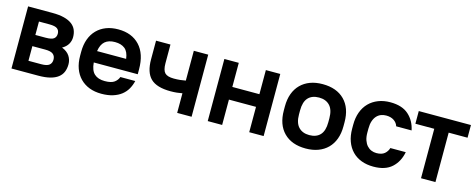

<svg xmlns="http://www.w3.org/2000/svg" viewBox="-29 -996 3704 1493"><g transform="rotate(15 1822.5 -250.0)"><path d="M65 -500H260Q316 -500 355 -490Q394 -480 418.5 -461.5Q443 -443 454 -417Q465 -391 465 -359Q465 -329 450 -303Q435 -277 403 -259Q446 -242 465.5 -212Q485 -182 485 -146Q485 -112 474 -85Q463 -58 438.5 -39Q414 -20 375 -10Q336 0 280 0H65ZM177 -210V-92H280Q326 -92 344.5 -107.5Q363 -123 363 -151Q363 -179 344.5 -194.5Q326 -210 280 -210ZM177 -408V-300H260Q308 -300 325.5 -314Q343 -328 343 -354Q343 -380 325.5 -394Q308 -408 260 -408Z M790 9Q736 9 693 -7.5Q650 -24 619 -55.5Q588 -87 571.5 -132Q555 -177 555 -234V-266Q555 -323 571.5 -368Q588 -413 619 -444.5Q650 -476 693 -492.5Q736 -509 790 -509Q899 -509 962 -442Q1025 -375 1025 -250V-211H671Q676 -148 706 -120.5Q736 -93 790 -93Q843 -93 867.5 -111.5Q892 -130 900 -155H1020Q1012 -120 995 -90Q978 -60 950 -38Q922 -16 882 -3.5Q842 9 790 9ZM790 -407Q739 -407 710 -382Q681 -357 673 -303H907Q900 -359 870.5 -383Q841 -407 790 -407Z M1399 -158Q1379 -154 1356 -151.5Q1333 -149 1305 -149Q1193 -149 1144 -197Q1095 -245 1095 -350V-500H1211V-350Q1211 -294 1231.5 -272.5Q1252 -251 1305 -251Q1332 -251 1355.5 -253.5Q1379 -256 1399 -260V-500H1515V0H1399Z M1979 -204H1761V0H1645V-500H1761V-306H1979V-500H2095V0H1979Z M2435 9Q2322 9 2258.5 -55Q2195 -119 2195 -234V-266Q2195 -323 2211.5 -368Q2228 -413 2259.5 -444.5Q2291 -476 2335 -492.5Q2379 -509 2435 -509Q2548 -509 2611.5 -445Q2675 -381 2675 -266V-234Q2675 -177 2658.5 -132Q2642 -87 2610.5 -55.5Q2579 -24 2534.5 -7.5Q2490 9 2435 9ZM2435 -99Q2492 -99 2522.5 -132Q2553 -165 2553 -234V-266Q2553 -334 2521.5 -367.5Q2490 -401 2435 -401Q2378 -401 2347.5 -368Q2317 -335 2317 -266V-234Q2317 -166 2348.5 -132.5Q2380 -99 2435 -99Z M2980 9Q2926 9 2882.5 -7.5Q2839 -24 2808.5 -55.5Q2778 -87 2761.5 -132Q2745 -177 2745 -234V-266Q2745 -322 2761.5 -367Q2778 -412 2809 -443.5Q2840 -475 2883.5 -492Q2927 -509 2980 -509Q3075 -509 3127.5 -462Q3180 -415 3195 -340H3071Q3063 -367 3038 -384Q3013 -401 2975 -401Q2953 -401 2933.5 -393.5Q2914 -386 2899 -369.5Q2884 -353 2875.5 -327.5Q2867 -302 2867 -266V-234Q2867 -199 2876 -173.5Q2885 -148 2900 -131.5Q2915 -115 2934.5 -107Q2954 -99 2975 -99Q3018 -99 3040.5 -118Q3063 -137 3071 -165H3195Q3180 -86 3127.5 -38.5Q3075 9 2980 9Z M3210 -500H3630V-398H3478V0H3362V-398H3210Z"/></g></svg>

Font: Retni Sans
Style: Bold
Weight: 700
Designer: Vitaly Kuzmin
Foundry: ParaType Ltd.
Version: Version 1.00;March 2, 2019;FontCreator 11.5.0.2425 64-bit; t